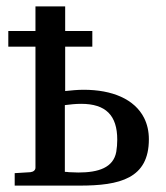

<svg xmlns="http://www.w3.org/2000/svg" viewBox="-20 -582 519 601"><path d="M196 -43C191 -44 187 -44 183 -44V-253C200 -255 216 -257 234 -257C311 -257 347 -221 347 -145C347 -132 346 -119 344 -107C335 -57 288 -42 225 -42C215 -42 206 -43 197 -43ZM184 -297V-436H269V-485H184V-562H91V-485H6V-436H91V-57C91 -49 84 -44 75 -43L26 -40V-1H229C355 -1 446 -23 446 -146C446 -171 441 -193 431 -213C401 -272 331 -301 242 -301C222 -301 203 -299 184 -297Z"/></svg>

Font: Veleka
Style: Regular
Weight: 400
Designer: Stefan Peev, Context Ltd, 2016; SIL International, 1997-2014.
Foundry: Stefan Peev, Context Ltd, 2016
Version: Version 1.000